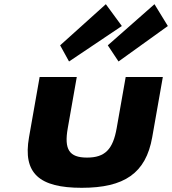

<svg xmlns="http://www.w3.org/2000/svg" viewBox="-20 -880 820 915"><path d="M168.9 -513 118.3 -226C88 -54 166.6 15 369.4 15C572.1 15 675.1 -54 705.4 -226L756 -513H579L536 -269C518.2 -168 480.2 -129 394.8 -129C309.4 -129 285.1 -168 302.9 -269L345.9 -513ZM493.7 -664 544.8 -587 779.9 -756 716.2 -860ZM266.6 -664 309 -587 560.7 -756 484.4 -860Z"/></svg>

Font: Hussar Wysoki
Style: Obl
Weight: 700
Foundry: Cannot Into Space Fonts
Version: Version 0.92